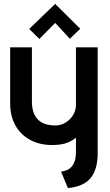

<svg xmlns="http://www.w3.org/2000/svg" viewBox="-20 -942 560 981"><path d="M390 -795 262 -922 129 -794 181 -743 262 -825 337 -744ZM479 -157V-700H368V-406Q368 -385 359.5 -366Q351 -347 336.5 -332.5Q322 -318 303 -309.5Q284 -301 263 -301Q222 -301 195.5 -315Q169 -329 156 -356.5Q143 -384 143 -423V-700H32V-414Q32 -348 59 -300.5Q86 -253 134.5 -227Q183 -201 246 -201Q269 -201 290 -204Q311 -207 330.5 -215.5Q350 -224 368 -238V-165Q368 -138 362 -120Q356 -102 346 -90.5Q336 -79 322 -73Q308 -67 292 -65L327 19Q409 11 444 -33.5Q479 -78 479 -157Z"/></svg>

Font: Advent Pro
Style: Bold
Weight: 700
Designer: VivaRado, Andreas Kalpakidis
Foundry: VivaRado, Andreas Kalpakidis
Version: Version 3.000